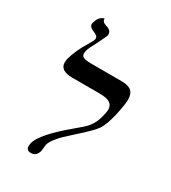

<svg xmlns="http://www.w3.org/2000/svg" viewBox="-185 -842 845 948"><g transform="rotate(30 238.0 -367.5)"><path d="M145 -602.1Q125 -567.4 125 -546.9Q125 -530.8 139.6 -525.4Q154.3 -520 183.1 -520H353Q394 -520 411.1 -504.9Q428.2 -489.7 428.2 -456.1Q428.2 -428.2 413.1 -360.8Q397.5 -296.9 378.9 -269.8Q360.4 -242.7 292 -182.1Q256.8 -150.4 240.5 -134.8Q224.1 -119.1 208 -98.1Q191.9 -77.1 188 -61Q186.5 -52.7 185.8 -41.3Q185.1 -29.8 184.1 -24.9Q175.3 11.2 143.1 11.2Q117.2 11.2 117.2 -14.2Q117.2 -18.1 119.1 -29.8Q132.3 -87.4 269 -201.2Q303.7 -230 318.4 -244.6Q333 -259.3 344.2 -279.8Q355.5 -300.3 362.8 -332Q368.2 -354.5 368.2 -365.2Q368.2 -389.2 350.3 -401.1Q332.5 -413.1 288.1 -413.1H136.2Q64.9 -413.1 64.9 -460.9Q64.9 -467.3 66.9 -479Q81.1 -534.2 120.1 -597.2Q136.2 -624 138.2 -632.8Q139.2 -634.8 139.2 -638.2Q139.2 -653.8 112.8 -663.1Q85.9 -673.8 85.9 -690.9Q85.9 -691.9 86.4 -694.3Q86.9 -696.8 86.9 -698.2Q89.4 -707.5 92.8 -715.1Q96.2 -722.7 99.9 -727.3Q103.5 -731.9 107.4 -735.6Q111.3 -739.3 115 -741Q118.7 -742.7 121.3 -743.9Q124 -745.1 126 -745.6L127.9 -746.1Q126 -726.6 151.9 -719.2Q183.1 -710.9 183.1 -688Q183.1 -682.1 182.1 -678.2Q181.2 -675.8 164.8 -642.1Q148.4 -608.4 145 -602.1Z"/></g></svg>

Font: Common Serif Medium
Style: Italic
Weight: 500
Italic angle: -12°
Designer: Philipp H. Poll, Khaled Hosny
Foundry: Stefan Peev, Context Ltd.
Version: Version 1.026